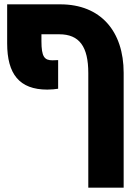

<svg xmlns="http://www.w3.org/2000/svg" viewBox="-20 -625 640 885"><path d="M13 -425C13 -284 69 -212 198 -212C218 -212 235 -214 248 -216V-348C240 -348 231 -347 222 -347C185 -347 171 -363 171 -435V-467H253C346 -467 387 -410 387 -288V240H550V-289C550 -481 444 -605 258 -605H13Z"/></svg>

Font: Noto Sans Hebrew SemiCondensed Extra
Style: Regular
Weight: 800
Width: 4
Designer: Monotype Design Team
Foundry: Monotype Imaging Inc.
Version: Version 1.902